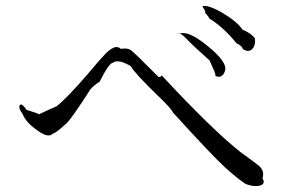

<svg xmlns="http://www.w3.org/2000/svg" viewBox="-20 -708 974 645"><path d="M838 -83Q866 -83 866 -98Q866 -102 862 -108Q864 -116 864 -123Q864 -140 847.5 -153Q831 -166 788 -197Q693 -272 523 -455Q520 -449 516 -449Q512 -449 508 -454Q431 -532 419 -540Q411 -545 398 -545L386 -544Q379 -550 371 -550Q362 -550 347 -539Q332 -528 278 -463Q203 -376 170 -351Q138 -337 111 -324Q109 -327 69 -339Q57 -357 51 -357Q45 -357 45 -348Q45 -340 56 -325Q66 -298 104 -271Q128 -253 143 -253Q152 -253 157 -259Q168 -261 198 -289Q213 -297 289 -416Q289 -418 288 -418Q287 -418 285 -409Q295 -421 315 -434Q346 -496 359 -497Q365 -502 375 -502Q392 -502 419 -486Q433 -461 514 -383Q554 -345 562 -329Q692 -186 733.5 -148Q775 -110 805 -90Q824 -83 838 -83ZM715 -450Q725 -450 731 -459.5Q737 -469 737 -478Q737 -508 663 -565Q620 -597 595 -597Q587 -597 581 -594L576 -595H581Q590 -595 604 -580Q634 -549 684 -505Q704 -462 704 -455L703 -453Q710 -450 715 -450ZM813 -537Q821 -537 827 -543Q837 -553 837 -571L836 -580Q821 -598 795 -608Q776 -636 727 -665Q687 -688 668 -688Q663 -688 660 -687Q670 -670 670 -668H668Q668 -666 680 -652L683 -646Q733 -615 774 -563Q793 -554 796 -543Q806 -537 813 -537Z"/></svg>

Font: Xiaobo Songti 小帛宋体
Style: Regular
Weight: 400
Version: Version 1.501;March 17, 2024;FontCreator 14.0.0.2814 64-bit